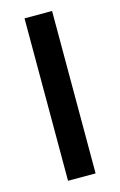

<svg xmlns="http://www.w3.org/2000/svg" viewBox="-107 -718 479 766"><g transform="rotate(-15 132.5 -335.5)"><path d="M189.5 -670.9H75.7V0H189.5Z"/></g></svg>

Font: Estedad SemiBold
Style: Regular
Weight: 600
Designer: Amin Abedi
Version: Version 7.3